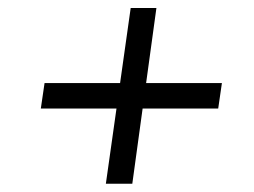

<svg xmlns="http://www.w3.org/2000/svg" viewBox="-20 -588 630 477"><path d="M90.7 -381.7H531.3L522.1 -318.3H81.4ZM304.7 -568.2H368.6L308.7 -131.6H243Z"/></svg>

Font: Pathway Extreme 8pt Thin 12pt
Style: Italic
Weight: 100
Italic angle: -8°
Version: Version 1.001;gftools[0.9.26]